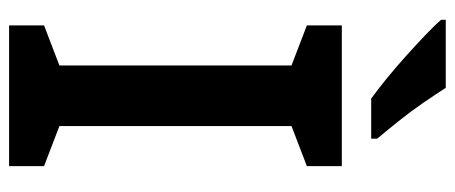

<svg xmlns="http://www.w3.org/2000/svg" viewBox="-302 -674 977 412"><g transform="rotate(90 186.0 -468.5)"><path d="M337 0H35V-75L121 -108V-606L35 -639V-714H337V-639L251 -606V-108L337 -75ZM169 -937Q183 -915 202 -887.5Q221 -860 241.5 -834.5Q262 -809 278 -790V-777H192Q174 -790 150 -809.5Q126 -829 101.5 -851Q77 -873 56 -893Q35 -913 23 -927V-937Z"/></g></svg>

Font: Noto Sans Javanese SemiBold
Style: Regular
Weight: 600
Version: Version 2.004